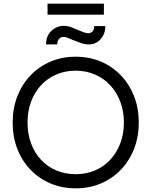

<svg xmlns="http://www.w3.org/2000/svg" viewBox="-20 -1016 825 1046"><path d="M49 -348Q49 -426 74.5 -491.5Q100 -557 146.5 -605.5Q193 -654 255.5 -680.5Q318 -707 392 -707Q467 -707 529.5 -680.5Q592 -654 638.5 -605.5Q685 -557 710.5 -491.5Q736 -426 736 -348Q736 -271 710.5 -205.5Q685 -140 638.5 -91.5Q592 -43 529.5 -16.5Q467 10 392 10Q318 10 255.5 -16.5Q193 -43 146.5 -91Q100 -139 74.5 -204.5Q49 -270 49 -348ZM655 -348Q655 -410 635.5 -461.5Q616 -513 581 -551Q546 -589 497.5 -610Q449 -631 392 -631Q335 -631 286.5 -610Q238 -589 203 -551Q168 -513 149 -461.5Q130 -410 130 -348Q130 -287 149 -235.5Q168 -184 203 -146Q238 -108 286.5 -87.5Q335 -67 392 -67Q449 -67 497.5 -87.5Q546 -108 581 -146Q616 -184 635.5 -235.5Q655 -287 655 -348ZM375 -799Q361 -805 349 -810Q337 -815 326 -815Q312 -815 302 -804.5Q292 -794 292 -774H231Q231 -821 260 -848Q289 -875 327 -875Q349 -875 369 -867.5Q389 -860 411 -850Q423 -845 436.5 -840Q450 -835 460 -835Q474 -835 484 -845Q494 -855 493 -874H554Q554 -846 542.5 -823.5Q531 -801 511 -787.5Q491 -774 464 -774Q442 -774 420 -782Q398 -790 375 -799ZM239 -936V-996H546V-936Z"/></svg>

Font: Mach Light
Style: Regular
Weight: 300
Version: Version 1.002